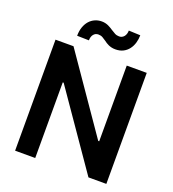

<svg xmlns="http://www.w3.org/2000/svg" viewBox="-163 -1058 1067 1182"><g transform="rotate(20 370.5 -467.0)"><path d="M669.4 0H552.2L209.5 -495.4H203.5V0H71.7V-727.3H189.6L532 -231.5H538.4V-727.3H669.4ZM188.6 -795.5Q188.6 -827.1 197.3 -852.1Q206 -877.1 221.2 -894.5Q236.5 -911.9 257.3 -921.2Q278.1 -930.4 301.8 -930.4Q314.3 -930.4 324.9 -927.9Q335.6 -925.4 344.8 -921.3Q354 -917.3 362.2 -912.1Q370.4 -907 378.2 -902Q391.3 -893.5 403.9 -886.7Q416.5 -880 432.2 -880Q442.5 -880 450.5 -884.1Q458.5 -888.1 464.3 -895.2Q470.2 -902.3 473.4 -912.5Q476.6 -922.6 476.6 -934.3L552.9 -931.1Q552.6 -904.8 545.5 -880.7Q538.4 -856.5 524.1 -837.9Q509.9 -819.2 488.5 -808.2Q467 -797.2 438.2 -797.2Q424.4 -797.2 413.4 -799.7Q402.3 -802.2 392.9 -806.3Q383.5 -810.4 375.7 -815.5Q367.9 -820.7 360.8 -826Q349.1 -834.5 337.2 -841.1Q325.3 -847.7 309.3 -847.7Q290.1 -847.7 278.2 -832.9Q266.3 -818.2 266.3 -793.7Z"/></g></svg>

Font: Interop SemBd
Style: Regular
Weight: 600
Designer: Rasmus Andersson, Google, Jang Haemin
Foundry: jhaemin
Version: Version 1.008